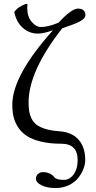

<svg xmlns="http://www.w3.org/2000/svg" viewBox="-20 -718 481 967"><path d="M259.8 229Q216.8 229 189 215.1Q161.1 201.2 161.1 182.1Q161.1 166.5 171.9 157.7Q182.6 148.9 195.8 148.9Q233.4 148.9 253.9 174.8Q264.6 188 301.8 188Q330.6 188 350.8 160.4Q371.1 132.8 371.1 88.9Q371.1 5.9 289.1 5.9Q230.5 5.9 186.3 -4.9Q142.1 -15.6 115 -33.4Q87.9 -51.3 71 -77.4Q54.2 -103.5 48.1 -130.6Q42 -157.7 42 -190.9Q42 -337.4 247.1 -565.9Q200.7 -548.8 170.9 -548.8Q127 -548.8 94.2 -578.4Q61.5 -607.9 51.8 -658.2Q65.4 -674.8 76.9 -682.1Q88.4 -689.5 108.9 -698.2H118.2Q117.2 -692.4 117.2 -678.2Q117.2 -634.3 139.4 -608.2Q161.6 -582 186 -582Q223.6 -582 274.9 -604Q340.8 -674.8 373 -674.8Q391.6 -674.8 400.9 -665.8Q410.2 -656.7 410.2 -642.1Q410.2 -625 383.1 -610.6Q356 -596.2 293 -575.2Q124 -359.4 124 -202.1Q124 -176.8 126.7 -158.9Q129.4 -141.1 138.4 -121.8Q147.5 -102.5 163.6 -90.3Q179.7 -78.1 208 -68.8Q235.8 -60.1 276.9 -57.1Q342.3 -52.7 375.7 -14.6Q409.2 23.4 409.2 87.9Q409.2 109.9 399.9 133.8Q390.6 157.7 373 179.4Q355.5 201.2 325.7 215.1Q295.9 229 259.8 229Z"/></svg>

Font: Linux Libertine G
Style: Regular
Weight: 400
Designer: Philipp H. Poll
Foundry: Philipp H. Poll
Version: Version 4.7.5